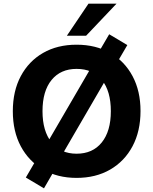

<svg xmlns="http://www.w3.org/2000/svg" viewBox="-20 -960 836 1048"><path d="M398 11Q294 11 215.5 -34.5Q137 -80 93.5 -161.5Q50 -243 50 -353Q50 -463 93.5 -544.5Q137 -626 215 -671Q293 -716 398 -716Q503 -716 581.5 -671Q660 -626 703.5 -544.5Q747 -463 747 -354Q747 -244 703.5 -162Q660 -80 581.5 -34.5Q503 11 398 11ZM398 -121Q486 -121 535.5 -182.5Q585 -244 585 -353Q585 -463 536 -523.5Q487 -584 398 -584Q311 -584 261.5 -523.5Q212 -463 212 -353Q212 -244 261.5 -182.5Q311 -121 398 -121ZM220 68 121 9 190 -109 236 -177 480 -596 507 -655 576 -773 675 -714 606 -596 559 -528 316 -110 289 -51ZM345 -765 463 -940H616L450 -765Z"/></svg>

Font: Nunito Sans ExtraBold
Style: Regular
Weight: 800
Designer: Vernon Adams
Foundry: Vernon Adams
Version: Version 3.101; ttfautohint (v1.8.4.7-5d5b);gftools[0.9.27]